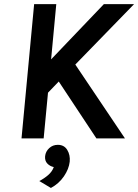

<svg xmlns="http://www.w3.org/2000/svg" viewBox="-20 -669 668 928"><path d="M145 -649H252L227 -382L482 -649H628L344 -357L584 0H446L264 -275L212 -221L191 0H84ZM226 239.5 170 206Q194 193.5 213 177Q232 160.5 240 138.5Q221 134.5 208.5 121.2Q196 108 198 86Q200.5 63 217.8 47Q235 31 259.5 31Q290 31 305 55.5Q320 80 317 112.5Q313 148 289 183.2Q265 218.5 226 239.5Z"/></svg>

Font: Karla
Style: Bold Italic
Weight: 700
Italic angle: -8°
Designer: Jonathan Pinhorn
Version: Version 2.004;gftools[0.9.33]